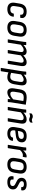

<svg xmlns="http://www.w3.org/2000/svg" viewBox="2073 -2774 886 5072"><g transform="rotate(90 2516.0 -238.0)"><path d="M223 11Q127 11 83 -40.5Q39 -92 53 -184L74 -313Q89 -407 141 -453Q193 -499 290 -499Q347 -499 387.5 -480Q428 -461 446 -425.5Q464 -390 453 -340Q450 -329 441 -329H377Q366 -329 368 -340Q375 -379 350.5 -400Q326 -421 281 -421Q226 -421 198 -392.5Q170 -364 160 -304L142 -187Q132 -126 155 -97Q178 -68 232 -68Q282 -68 306.5 -89.5Q331 -111 338 -149Q338 -160 348 -160H413Q422 -160 421 -149Q414 -72 362.5 -30.5Q311 11 223 11Z M707 11Q611 11 566 -40Q521 -91 536 -187L557 -317Q588 -499 774 -499Q868 -499 914 -449.5Q960 -400 946 -303L926 -175Q911 -80 857 -34.5Q803 11 707 11ZM716 -68Q771 -68 800 -95Q829 -122 839 -183L857 -296Q868 -361 844.5 -391Q821 -421 765 -421Q710 -421 682 -393.5Q654 -366 644 -307L625 -191Q616 -130 637.5 -99Q659 -68 716 -68Z M1029 0Q1018 0 1020 -10L1076 -366Q1081 -396 1085 -425.5Q1089 -455 1089 -479Q1089 -488 1099 -488H1161Q1171 -488 1171 -480Q1171 -464 1170 -448Q1169 -432 1167 -413Q1213 -456 1254 -477.5Q1295 -499 1340 -499Q1388 -499 1413 -476.5Q1438 -454 1443 -410Q1490 -455 1533 -477Q1576 -499 1622 -499Q1685 -499 1710 -460Q1735 -421 1722 -340L1669 -10Q1667 0 1659 0H1590Q1580 0 1582 -11L1633 -330Q1640 -375 1628 -397.5Q1616 -420 1581 -420Q1552 -420 1518.5 -401Q1485 -382 1442 -344L1389 -10Q1387 0 1378 0H1309Q1299 0 1301 -10L1352 -330Q1360 -375 1347 -397.5Q1334 -420 1300 -420Q1271 -420 1238 -402Q1205 -384 1161 -344L1108 -10Q1106 0 1098 0Z M2021 11Q1984 11 1945 1Q1906 -9 1882 -25L1891 -98Q1916 -83 1947.5 -74.5Q1979 -66 2008 -66Q2056 -66 2083.5 -95.5Q2111 -125 2121 -185L2142 -316Q2151 -370 2136 -395Q2121 -420 2084 -420Q2052 -420 2014.5 -400Q1977 -380 1927 -336L1934 -408Q1986 -454 2030 -476.5Q2074 -499 2123 -499Q2190 -499 2217 -456Q2244 -413 2231 -325L2207 -177Q2192 -84 2145 -36.5Q2098 11 2021 11ZM1783 185Q1773 185 1774 175L1861 -373Q1865 -401 1868 -428.5Q1871 -456 1872 -478Q1872 -488 1883 -488H1944Q1954 -488 1955 -479Q1954 -466 1953 -442.5Q1952 -419 1950 -406L1948 -364L1862 175Q1860 185 1852 185Z M2421 11Q2352 11 2327.5 -38Q2303 -87 2316 -169L2340 -317Q2356 -415 2406.5 -457Q2457 -499 2551 -499Q2603 -499 2647.5 -490Q2692 -481 2746 -476L2689 -122Q2684 -91 2681 -63.5Q2678 -36 2677 -10Q2677 0 2666 0H2607Q2597 0 2597 -10Q2597 -25 2598.5 -42Q2600 -59 2601 -76Q2556 -34 2510.5 -11.5Q2465 11 2421 11ZM2462 -68Q2493 -68 2526.5 -86Q2560 -104 2605 -144L2648 -411Q2624 -416 2598 -419Q2572 -422 2550 -422Q2494 -422 2465.5 -395.5Q2437 -369 2426 -310L2404 -172Q2397 -123 2408.5 -95.5Q2420 -68 2462 -68Z M3111 0Q3101 0 3102 -10L3153 -328Q3168 -420 3092 -420Q3057 -420 3020 -399Q2983 -378 2930 -330L2938 -400Q2985 -448 3033 -473.5Q3081 -499 3132 -499Q3198 -499 3227 -458.5Q3256 -418 3242 -336L3190 -10Q3188 0 3180 0ZM2814 0Q2803 0 2805 -10L2861 -366Q2866 -395 2869.5 -426.5Q2873 -458 2874 -478Q2874 -488 2885 -488H2946Q2956 -488 2957 -479Q2957 -464 2955 -436Q2953 -408 2950 -388V-366L2893 -10Q2891 0 2883 0ZM3137 -565Q3115 -565 3100.5 -571.5Q3086 -578 3073.5 -583.5Q3061 -589 3045 -589Q3029 -589 3012 -583.5Q2995 -578 2983 -573Q2977 -571 2974 -573.5Q2971 -576 2972 -582L2978 -622Q2979 -633 2987 -637Q2998 -646 3016 -653.5Q3034 -661 3057 -661Q3080 -661 3094 -654.5Q3108 -648 3120.5 -642Q3133 -636 3149 -636Q3165 -636 3181.5 -642Q3198 -648 3211 -653Q3217 -655 3220.5 -652Q3224 -649 3223 -644L3215 -603Q3214 -593 3207 -588Q3196 -580 3178 -572.5Q3160 -565 3137 -565Z M3507 11Q3414 11 3369 -39Q3324 -89 3338 -182L3360 -314Q3376 -409 3427.5 -454Q3479 -499 3572 -499Q3655 -499 3697.5 -466.5Q3740 -434 3740 -374Q3740 -302 3695 -263Q3650 -224 3566 -214L3428 -198L3423 -169Q3417 -116 3440 -90.5Q3463 -65 3514 -65Q3556 -65 3582.5 -81.5Q3609 -98 3612 -128Q3613 -139 3623 -139H3690Q3700 -139 3700 -129Q3697 -64 3644.5 -26.5Q3592 11 3507 11ZM3440 -267 3553 -280Q3604 -288 3627 -307.5Q3650 -327 3650 -365Q3650 -393 3628 -409Q3606 -425 3565 -425Q3513 -425 3484.5 -398.5Q3456 -372 3447 -318Z M3815 0Q3804 0 3806 -10L3863 -369Q3868 -398 3871 -425.5Q3874 -453 3875 -478Q3875 -488 3886 -488H3947Q3957 -488 3957 -480Q3957 -460 3955.5 -436Q3954 -412 3950 -392L3948 -349L3894 -10Q3892 0 3884 0ZM3932 -313 3941 -396Q3965 -423 3993 -447Q4021 -471 4050.5 -485Q4080 -499 4107 -499Q4124 -499 4133 -496Q4137 -495 4138.5 -492.5Q4140 -490 4139 -485Q4137 -465 4133 -444.5Q4129 -424 4124 -404Q4121 -393 4112 -396Q4105 -398 4097.5 -398.5Q4090 -399 4079 -399Q4054 -399 4029 -388.5Q4004 -378 3979.5 -358.5Q3955 -339 3932 -313Z M4324 11Q4228 11 4183 -40Q4138 -91 4153 -187L4174 -317Q4205 -499 4391 -499Q4485 -499 4531 -449.5Q4577 -400 4563 -303L4543 -175Q4528 -80 4474 -34.5Q4420 11 4324 11ZM4333 -68Q4388 -68 4417 -95Q4446 -122 4456 -183L4474 -296Q4485 -361 4461.5 -391Q4438 -421 4382 -421Q4327 -421 4299 -393.5Q4271 -366 4261 -307L4242 -191Q4233 -130 4254.5 -99Q4276 -68 4333 -68Z M4791 11Q4703 11 4663 -27Q4623 -65 4637 -142Q4639 -153 4649 -153H4715Q4723 -153 4722 -142Q4716 -99 4735 -80.5Q4754 -62 4800 -62Q4894 -62 4894 -130Q4894 -152 4883.5 -166.5Q4873 -181 4847 -196L4752 -245Q4714 -266 4695.5 -294.5Q4677 -323 4677 -361Q4677 -428 4723 -463.5Q4769 -499 4853 -499Q4935 -499 4977 -465.5Q5019 -432 5008 -364Q5008 -355 4998 -355H4931Q4922 -355 4923 -364Q4931 -427 4847 -427Q4766 -427 4766 -370Q4766 -350 4777 -336Q4788 -322 4815 -307L4906 -259Q4947 -237 4965.5 -209Q4984 -181 4984 -140Q4984 -69 4934 -29Q4884 11 4791 11Z"/></g></svg>

Font: Sofia Sans Semi Condensed Medium
Style: Italic
Weight: 500
Italic angle: -9°
Version: Version 4.100